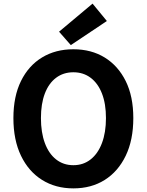

<svg xmlns="http://www.w3.org/2000/svg" viewBox="-20 -1026 810 1060"><path d="M385 14Q287 14 212.5 -32.5Q138 -79 96 -166Q54 -253 54 -374Q54 -494 96 -579Q138 -664 212.5 -709Q287 -754 385 -754Q484 -754 558 -708.5Q632 -663 674 -578.5Q716 -494 716 -374Q716 -253 674 -166Q632 -79 558 -32.5Q484 14 385 14ZM385 -114Q440 -114 480.5 -146Q521 -178 543 -236.5Q565 -295 565 -374Q565 -453 543 -509.5Q521 -566 480.5 -596.5Q440 -627 385 -627Q330 -627 289.5 -596.5Q249 -566 227.5 -509.5Q206 -453 206 -374Q206 -295 227.5 -236.5Q249 -178 289.5 -146Q330 -114 385 -114ZM371 -777 306 -851 491 -1006 570 -910Z"/></svg>

Font: Noto Sans HK Thin
Style: Bold
Weight: 700
Version: Version 2.004-H2;hotconv 1.0.118;makeotfexe 2.5.65603